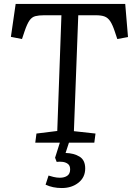

<svg xmlns="http://www.w3.org/2000/svg" viewBox="-20 -720 666 969"><path d="M292 229Q246 229 210 212L225 166Q233 169 250 173Q267 177 282 177Q305 177 319.5 167Q334 157 334 135Q334 116 323 107.5Q312 99 296.5 97Q281 95 266 97L258 76L282 0H158L164 -46L269 -59L290 -643H202Q176 -643 158.5 -638.5Q141 -634 129 -617Q117 -600 104 -562L91 -523L35 -534L59 -700H612L626 -533L572 -523L559 -562Q548 -595 536.5 -612.5Q525 -630 508.5 -636.5Q492 -643 464 -643H375L353 -58L462 -46L456 0H328L311 52Q353 53 381.5 70.5Q410 88 410 130Q410 175 376 202Q342 229 292 229Z"/></svg>

Font: Literata 12pt
Style: Italic
Weight: 400
Italic angle: -2°
Designer: Latin by Veronika Burian and Jose Scaglione. Greek by Irene Vlachou. Cyrillic by Vera Evstafieva
Foundry: TypeTogether
Version: Version 3.002